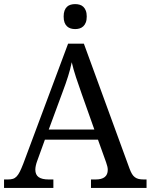

<svg xmlns="http://www.w3.org/2000/svg" viewBox="-20 -930 745 950"><path d="M202.1 -238.8 164.1 -133.8Q159.7 -122.1 157.2 -110.6Q154.8 -99.1 154.8 -90.8Q154.8 -65.4 171.1 -53.7Q187.5 -42 221.2 -42H244.1V0H0V-42H19Q33.7 -42 43.9 -45.2Q54.2 -48.3 62.5 -57.1Q70.8 -65.9 78.4 -81.1Q85.9 -96.2 95.2 -120.1L316.9 -713.9H395L621.1 -95.2Q627 -79.6 633.1 -69.3Q639.2 -59.1 647.5 -53Q655.8 -46.9 666.5 -44.4Q677.2 -42 691.9 -42H705.1V0H430.2V-42H453.1Q513.2 -42 513.2 -89.8Q513.2 -98.1 511 -106.9Q508.8 -115.7 504.9 -127L464.8 -238.8ZM384.8 -463.9Q369.1 -508.3 356.2 -547.1Q343.3 -585.9 335 -622.1Q331.5 -604 326.9 -587.2Q322.3 -570.3 316.9 -552.7Q311.5 -535.2 304.7 -515.9Q297.9 -496.6 289.1 -473.1L221.2 -289.1H446.8ZM294.9 -848.1Q294.9 -865.7 299.3 -877.4Q303.7 -889.2 311.5 -896.5Q319.3 -903.8 329.6 -906.7Q339.8 -909.7 352.1 -909.7Q363.8 -909.7 374 -906.7Q384.3 -903.8 392.1 -896.5Q399.9 -889.2 404.5 -877.4Q409.2 -865.7 409.2 -848.1Q409.2 -830.6 404.5 -818.8Q399.9 -807.1 392.1 -799.8Q384.3 -792.5 374 -789.3Q363.8 -786.1 352.1 -786.1Q339.8 -786.1 329.6 -789.3Q319.3 -792.5 311.5 -799.8Q303.7 -807.1 299.3 -818.8Q294.9 -830.6 294.9 -848.1Z"/></svg>

Font: Droid Serif
Style: Regular
Weight: 400
Designer: Monotype Design team
Foundry: Monotype Imaging Inc.
Version: Version 1.03